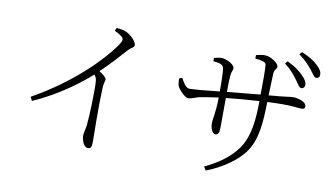

<svg xmlns="http://www.w3.org/2000/svg" viewBox="-83 -1004 2166 1245"><g transform="rotate(10 1000.0 -381.5)"><path d="M593 -740C639 -717 653 -705 653 -690C653 -682 645 -666 626 -640C557 -545 391 -369 130 -223L143 -198C317 -274 451 -382 512 -437C525 -421 528 -410 529 -391C533 -347 528 -168 521 -106C517 -73 509 -54 509 -36C509 -7 524 40 553 40C571 40 578 32 578 -4C578 -66 573 -221 580 -369C581 -393 589 -406 589 -417C589 -430 567 -447 541 -464C608 -529 657 -583 693 -624C721 -655 737 -653 737 -670C737 -694 696 -735 661 -748C642 -756 623 -757 602 -759Z M1802 -634C1823 -607 1832 -584 1848 -583C1860 -582 1870 -591 1871 -606C1871 -625 1862 -642 1837 -667C1814 -691 1780 -716 1731 -739L1717 -722C1758 -691 1783 -660 1802 -634ZM1885 -715C1906 -690 1916 -666 1931 -665C1944 -665 1954 -673 1954 -688C1955 -708 1945 -727 1920 -749C1897 -772 1862 -793 1813 -814L1798 -797C1841 -766 1863 -741 1885 -715ZM1058 -508C1057 -494 1059 -469 1064 -457C1074 -435 1115 -391 1137 -391C1158 -391 1180 -403 1206 -410C1237 -416 1278 -423 1332 -430C1330 -320 1317 -292 1317 -256C1317 -231 1329 -191 1352 -191C1371 -191 1377 -206 1377 -246L1378 -435C1443 -442 1522 -449 1596 -453C1595 -337 1586 -225 1533 -145C1479 -62 1392 -9 1316 27L1331 51C1450 5 1534 -63 1574 -118C1641 -209 1644 -336 1647 -456C1685 -458 1720 -459 1749 -459C1819 -459 1853 -452 1873 -452C1890 -452 1895 -459 1895 -472C1895 -499 1842 -516 1806 -516C1783 -516 1774 -510 1648 -500L1653 -640C1655 -678 1672 -673 1672 -693C1672 -713 1622 -752 1577 -752C1560 -752 1541 -747 1522 -743V-720C1563 -716 1591 -711 1594 -692C1598 -654 1597 -591 1596 -496L1378 -475C1378 -523 1379 -565 1381 -582C1383 -613 1393 -614 1393 -634C1393 -658 1337 -686 1307 -686C1291 -686 1272 -682 1257 -677V-656C1297 -652 1320 -646 1325 -627C1332 -603 1332 -518 1332 -470C1274 -464 1175 -453 1135 -453C1110 -453 1093 -486 1077 -515Z"/></g></svg>

Font: Noto Serif HK Light
Style: Regular
Weight: 300
Designer: Ryoko NISHIZUKA 西塚涼子 (kana & ideographs); Frank Grießhammer (Latin, Greek & Cyrillic); Wenlong ZHANG 张文龙 (bopomofo); San
Foundry: Adobe
Version: Version 2.001;hotconv 1.1.0;makeotfexe 2.6.0